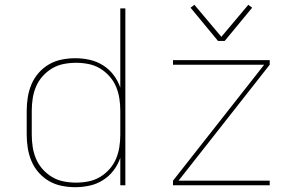

<svg xmlns="http://www.w3.org/2000/svg" viewBox="-20 -770 1240 798"><path d="M293 8Q265 8 237 2.5Q209 -3 184.5 -17Q160 -31 141 -52.5Q122 -74 111 -100Q100 -126 95.5 -154Q91 -182 91 -210V-310Q91 -338 95.5 -366Q100 -394 111 -420Q122 -446 141 -467.5Q160 -489 184.5 -503Q209 -517 237 -522.5Q265 -528 293 -528Q323 -528 352.5 -521.5Q382 -515 407.5 -499Q433 -483 451.5 -459Q470 -435 480 -406V-735H501V0H480V-114Q470 -85 451.5 -61Q433 -37 407.5 -21Q382 -5 352.5 1.5Q323 8 293 8ZM296 -11Q322 -11 347.5 -16Q373 -21 395 -34Q417 -47 434.5 -66.5Q452 -86 462 -109.5Q472 -133 476 -158.5Q480 -184 480 -210V-310Q480 -336 476 -361.5Q472 -387 462 -410.5Q452 -434 434.5 -453.5Q417 -473 395 -486Q373 -499 347.5 -504Q322 -509 296 -509Q270 -509 244.5 -504Q219 -499 197 -486Q175 -473 157.5 -453.5Q140 -434 130 -410.5Q120 -387 116 -361.5Q112 -336 112 -310V-210Q112 -184 116 -158.5Q120 -133 130 -109.5Q140 -86 157.5 -66.5Q175 -47 197 -34Q219 -21 244.5 -16Q270 -11 296 -11ZM699 0V-19L1078 -501H699V-520H1101V-501L722 -19H1101V0ZM886 -600 772 -738 788 -750 900 -617 1012 -750 1028 -738 914 -600Z"/></svg>

Font: Iosevka Aile Thin
Style: Regular
Weight: 100
Designer: Belleve Invis
Foundry: Belleve Invis
Version: Version 31.1.0; ttfautohint (v1.8.4)